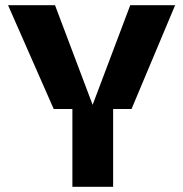

<svg xmlns="http://www.w3.org/2000/svg" viewBox="-20 -720 705 740"><path d="M487 -300H416V0H259V-300H187L11 -700H192L337 -316L482 -700H655Z"/></svg>

Font: Fivo Sans Modern
Style: Regular
Weight: 700
Designer: Alexander Slobzheninov
Foundry: Alexander Slobzheninov
Version: 1.0